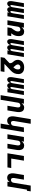

<svg xmlns="http://www.w3.org/2000/svg" viewBox="2517 -3292 990 6064"><g transform="rotate(90 3012.0 -260.0)"><path d="M94 8Q75 8 59.5 0.5Q44 -7 34.5 -21Q25 -35 20.5 -52Q16 -69 15 -87Q14 -105 15.5 -123.5Q17 -142 20 -160L80 -520H203L140 -140Q139 -132 139 -124Q139 -116 141.5 -109Q144 -102 150 -97Q156 -92 163 -92Q172 -92 179.5 -98.5Q187 -105 191.5 -113Q196 -121 199.5 -129.5Q203 -138 205 -146.5Q207 -155 208.5 -163.5Q210 -172 212 -181L268 -520H392L329 -140Q328 -132 327.5 -124Q327 -116 330 -109Q333 -102 338.5 -97Q344 -92 352 -92Q361 -92 368 -98.5Q375 -105 380 -113Q385 -121 388 -129.5Q391 -138 393 -146.5Q395 -155 397 -163.5Q399 -172 401 -181L457 -520H580L494 0H371L382 -66Q374 -51 364.5 -37.5Q355 -24 342 -13.5Q329 -3 313 2.5Q297 8 282 8Q263 8 247.5 0Q232 -8 222.5 -22.5Q213 -37 209 -54.5Q205 -72 204 -90Q197 -72 187 -54.5Q177 -37 163 -22.5Q149 -8 130.5 0Q112 8 94 8Z M621 0 707 -520H854L841 -444Q852 -462 867 -478.5Q882 -495 900 -506.5Q918 -518 938.5 -523Q959 -528 979 -528Q1008 -528 1033.5 -519Q1059 -510 1077 -491.5Q1095 -473 1105 -448Q1115 -423 1118.5 -396Q1122 -369 1120.5 -341Q1119 -313 1114 -285Q1110 -263 1102.5 -241Q1095 -219 1084 -198.5Q1073 -178 1059.5 -158.5Q1046 -139 1032 -120H1120L1100 0H844L864 -120L912 -187Q931 -214 948 -242.5Q965 -271 970 -301V-304Q972 -316 973 -327.5Q974 -339 972.5 -350.5Q971 -362 967 -373Q963 -384 956 -392Q949 -400 938 -404Q927 -408 915 -408Q899 -408 883 -404Q867 -400 853.5 -389.5Q840 -379 832.5 -363.5Q825 -348 823 -333L768 0Z M1294 8Q1275 8 1259.5 0.5Q1244 -7 1234.5 -21Q1225 -35 1220.5 -52Q1216 -69 1215 -87Q1214 -105 1215.5 -123.5Q1217 -142 1220 -160L1280 -520H1403L1340 -140Q1339 -132 1339 -124Q1339 -116 1341.5 -109Q1344 -102 1350 -97Q1356 -92 1363 -92Q1372 -92 1379.5 -98.5Q1387 -105 1391.5 -113Q1396 -121 1399.5 -129.5Q1403 -138 1405 -146.5Q1407 -155 1408.5 -163.5Q1410 -172 1412 -181L1468 -520H1592L1529 -140Q1528 -132 1527.5 -124Q1527 -116 1530 -109Q1533 -102 1538.5 -97Q1544 -92 1552 -92Q1561 -92 1568 -98.5Q1575 -105 1580 -113Q1585 -121 1588 -129.5Q1591 -138 1593 -146.5Q1595 -155 1597 -163.5Q1599 -172 1601 -181L1657 -520H1780L1694 0H1571L1582 -66Q1574 -51 1564.5 -37.5Q1555 -24 1542 -13.5Q1529 -3 1513 2.5Q1497 8 1482 8Q1463 8 1447.5 0Q1432 -8 1422.5 -22.5Q1413 -37 1409 -54.5Q1405 -72 1404 -90Q1397 -72 1387 -54.5Q1377 -37 1363 -22.5Q1349 -8 1330.5 0Q1312 8 1294 8Z M1785 215 1805 95 1973 -64Q1977 -86 1974 -106.5Q1971 -127 1961 -144Q1951 -161 1937.5 -175.5Q1924 -190 1912 -205.5Q1900 -221 1890.5 -238.5Q1881 -256 1876 -275.5Q1871 -295 1870 -316Q1869 -337 1872 -358Q1876 -384 1887 -409Q1898 -434 1916 -454.5Q1934 -475 1958 -490Q1982 -505 2007.5 -513.5Q2033 -522 2059 -525Q2085 -528 2110 -528Q2143 -528 2174.5 -522.5Q2206 -517 2232.5 -502Q2259 -487 2279 -464Q2299 -441 2309 -411.5Q2319 -382 2319 -349.5Q2319 -317 2314 -285Q2309 -254 2296 -223.5Q2283 -193 2263 -166Q2243 -139 2219 -115Q2195 -91 2170 -68L2165 -64L1997 95H2251L2231 215ZM2103 -187Q2116 -199 2127 -212Q2138 -225 2147 -239Q2156 -253 2161.5 -269Q2167 -285 2170 -301V-304Q2173 -322 2173 -340.5Q2173 -359 2166 -374.5Q2159 -390 2143.5 -399Q2128 -408 2110 -408Q2095 -408 2079.5 -405Q2064 -402 2050.5 -393.5Q2037 -385 2028 -371Q2019 -357 2016 -342Q2014 -326 2018 -310.5Q2022 -295 2029 -281.5Q2036 -268 2045.5 -256.5Q2055 -245 2065.5 -234Q2076 -223 2085.5 -211Q2095 -199 2103 -187Z M2494 8Q2475 8 2459.5 0.5Q2444 -7 2434.5 -21Q2425 -35 2420.5 -52Q2416 -69 2415 -87Q2414 -105 2415.5 -123.5Q2417 -142 2420 -160L2480 -520H2603L2540 -140Q2539 -132 2539 -124Q2539 -116 2541.5 -109Q2544 -102 2550 -97Q2556 -92 2563 -92Q2572 -92 2579.5 -98.5Q2587 -105 2591.5 -113Q2596 -121 2599.5 -129.5Q2603 -138 2605 -146.5Q2607 -155 2608.5 -163.5Q2610 -172 2612 -181L2668 -520H2792L2729 -140Q2728 -132 2727.5 -124Q2727 -116 2730 -109Q2733 -102 2738.5 -97Q2744 -92 2752 -92Q2761 -92 2768 -98.5Q2775 -105 2780 -113Q2785 -121 2788 -129.5Q2791 -138 2793 -146.5Q2795 -155 2797 -163.5Q2799 -172 2801 -181L2857 -520H2980L2894 0H2771L2782 -66Q2774 -51 2764.5 -37.5Q2755 -24 2742 -13.5Q2729 -3 2713 2.5Q2697 8 2682 8Q2663 8 2647.5 0Q2632 -8 2622.5 -22.5Q2613 -37 2609 -54.5Q2605 -72 2604 -90Q2597 -72 2587 -54.5Q2577 -37 2563 -22.5Q2549 -8 2530.5 0Q2512 8 2494 8Z M2985 215 3107 -520H3254L3241 -444Q3252 -462 3267 -478.5Q3282 -495 3300 -506.5Q3318 -518 3338.5 -523Q3359 -528 3379 -528Q3408 -528 3433.5 -519Q3459 -510 3477 -491.5Q3495 -473 3505 -448Q3515 -423 3518.5 -396Q3522 -369 3520.5 -341Q3519 -313 3514 -285L3467 0H3320L3370 -304Q3373 -322 3373 -340Q3373 -358 3367 -373.5Q3361 -389 3347 -398.5Q3333 -408 3315 -408Q3299 -408 3283 -404Q3267 -400 3253.5 -389.5Q3240 -379 3232.5 -363.5Q3225 -348 3223 -333L3132 215Z M3884 215 3932 -76Q3921 -58 3906.5 -41.5Q3892 -25 3873.5 -13.5Q3855 -2 3834.5 3Q3814 8 3794 8Q3765 8 3739.5 -1Q3714 -10 3696 -28.5Q3678 -47 3668.5 -72Q3659 -97 3655.5 -124Q3652 -151 3653.5 -179Q3655 -207 3660 -235L3742 -735H3889L3803 -216Q3800 -198 3800.5 -180Q3801 -162 3806.5 -146.5Q3812 -131 3826 -121.5Q3840 -112 3858 -112Q3874 -112 3890.5 -116Q3907 -120 3920 -130.5Q3933 -141 3940.5 -156.5Q3948 -172 3951 -187L4006 -520H4153L4031 215Z M4221 0 4307 -520H4454L4441 -444Q4452 -462 4467 -478.5Q4482 -495 4500 -506.5Q4518 -518 4538.5 -523Q4559 -528 4579 -528Q4608 -528 4633.5 -519Q4659 -510 4677 -491.5Q4695 -473 4705 -448Q4715 -423 4718.5 -396Q4722 -369 4720.5 -341Q4719 -313 4714 -285L4667 0H4520L4570 -304Q4573 -322 4573 -340Q4573 -358 4567 -373.5Q4561 -389 4547 -398.5Q4533 -408 4515 -408Q4499 -408 4483 -404Q4467 -400 4453.5 -389.5Q4440 -379 4432.5 -363.5Q4425 -348 4423 -333L4368 0Z M4821 0 4907 -520H5054L4988 -120H5287L5267 0Z M5594 8Q5565 8 5539.5 -1Q5514 -10 5496 -28.5Q5478 -47 5468.5 -72Q5459 -97 5455.5 -124Q5452 -151 5453.5 -179Q5455 -207 5460 -235L5507 -520H5654L5603 -216Q5600 -198 5600.5 -180Q5601 -162 5606.5 -146.5Q5612 -131 5626 -121.5Q5640 -112 5658 -112Q5674 -112 5690.5 -116Q5707 -120 5720 -130.5Q5733 -141 5740.5 -156.5Q5748 -172 5751 -187L5841 -735H6024L6005 -615H5969L5867 0H5720L5732 -76Q5721 -58 5706.5 -41.5Q5692 -25 5673.5 -13.5Q5655 -2 5634.5 3Q5614 8 5594 8Z"/></g></svg>

Font: Iosevka Heavy Extended Oblique
Style: Regular
Weight: 900
Width: 7
Italic angle: -9°
Monospace: yes
Designer: Belleve Invis
Foundry: Belleve Invis
Version: Version 32.5.0; ttfautohint (v1.8.4)